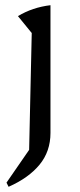

<svg xmlns="http://www.w3.org/2000/svg" viewBox="-20 -518 308 738"><path d="M13 200 5 184 92 58 102 -391 49 -456Q77 -473 108.5 -483.5Q140 -494 174 -498V-7Q174 64 132 115Q90 166 13 200Z"/></svg>

Font: Piazzolla Thin
Style: Regular
Weight: 400
Version: Version 2.001